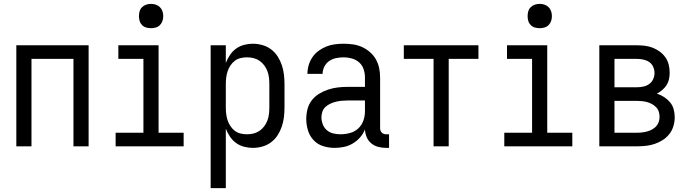

<svg xmlns="http://www.w3.org/2000/svg" viewBox="-20 -753 3540 988"><path d="M64 0V-520H436V0H358V-450H142V0Z M575 0V-70H718V-450H589V-520H796V-70H925V0ZM757 -608Q744 -608 732 -611.5Q720 -615 711 -624Q702 -633 698.5 -645Q695 -657 695 -670Q695 -683 698.5 -695Q702 -707 711 -716Q720 -725 732 -729Q744 -733 757 -733Q770 -733 782 -729Q794 -725 803 -716Q812 -707 816 -695Q820 -683 820 -670Q820 -657 816 -645Q812 -633 803 -624Q794 -615 782 -611.5Q770 -608 757 -608Z M1064 215V-520H1142V-429Q1150 -450 1163 -469.5Q1176 -489 1194.5 -502.5Q1213 -516 1235.5 -522Q1258 -528 1281 -528Q1306 -528 1330.5 -521Q1355 -514 1375 -499Q1395 -484 1408.5 -463Q1422 -442 1430 -418.5Q1438 -395 1441 -370Q1444 -345 1444 -320V-200Q1444 -175 1441 -150Q1438 -125 1430 -101.5Q1422 -78 1408.5 -57Q1395 -36 1375 -21Q1355 -6 1330.5 1Q1306 8 1281 8Q1258 8 1235.5 2Q1213 -4 1194.5 -17.5Q1176 -31 1163 -50.5Q1150 -70 1142 -91V215ZM1251 -62Q1268 -62 1284.5 -66Q1301 -70 1315 -79.5Q1329 -89 1339.5 -103Q1350 -117 1356 -133Q1362 -149 1364 -166Q1366 -183 1366 -200V-320Q1366 -337 1364 -354Q1362 -371 1356 -387Q1350 -403 1339.5 -417Q1329 -431 1315 -440.5Q1301 -450 1284.5 -454Q1268 -458 1251 -458Q1234 -458 1217.5 -454Q1201 -450 1188 -440Q1175 -430 1165.5 -415.5Q1156 -401 1151 -385.5Q1146 -370 1144 -353.5Q1142 -337 1142 -320V-200Q1142 -183 1144 -166.5Q1146 -150 1151 -134.5Q1156 -119 1165.5 -104.5Q1175 -90 1188 -80Q1201 -70 1217.5 -66Q1234 -62 1251 -62Z M1702 8Q1672 8 1643 -1Q1614 -10 1593.5 -32Q1573 -54 1564.5 -83Q1556 -112 1556 -141Q1556 -167 1562.5 -192Q1569 -217 1584.5 -237Q1600 -257 1622 -270.5Q1644 -284 1668.5 -292Q1693 -300 1718 -303Q1743 -306 1769 -306H1858V-355Q1858 -376 1851 -397Q1844 -418 1828 -432Q1812 -446 1791 -452Q1770 -458 1749 -458Q1729 -458 1709.5 -454Q1690 -450 1674 -439Q1658 -428 1649 -410Q1640 -392 1640 -373H1562Q1562 -396 1568.5 -418Q1575 -440 1588 -459Q1601 -478 1619.5 -491.5Q1638 -505 1659 -513.5Q1680 -522 1703 -525Q1726 -528 1749 -528Q1773 -528 1797 -524.5Q1821 -521 1843 -511Q1865 -501 1883.5 -485Q1902 -469 1914 -448Q1926 -427 1931 -403Q1936 -379 1936 -355V-93Q1936 -87 1938 -81Q1940 -75 1944.5 -70.5Q1949 -66 1955 -64Q1961 -62 1967 -62H1982V8H1967Q1947 8 1927 3Q1907 -2 1891 -15Q1875 -28 1867 -47Q1859 -66 1858 -87Q1849 -64 1832.5 -45.5Q1816 -27 1795 -14.5Q1774 -2 1750 3Q1726 8 1702 8ZM1732 -62Q1756 -62 1780.5 -68.5Q1805 -75 1823 -91.5Q1841 -108 1849.5 -131.5Q1858 -155 1858 -180V-236H1769Q1754 -236 1738.5 -234.5Q1723 -233 1708.5 -229.5Q1694 -226 1680 -219.5Q1666 -213 1655 -203Q1644 -193 1639 -178.5Q1634 -164 1634 -149Q1634 -131 1641 -113Q1648 -95 1662 -83Q1676 -71 1694.5 -66.5Q1713 -62 1732 -62Z M2211 0V-450H2058V-520H2442V-450H2289V0Z M2575 0V-70H2718V-450H2589V-520H2796V-70H2925V0ZM2757 -608Q2744 -608 2732 -611.5Q2720 -615 2711 -624Q2702 -633 2698.5 -645Q2695 -657 2695 -670Q2695 -683 2698.5 -695Q2702 -707 2711 -716Q2720 -725 2732 -729Q2744 -733 2757 -733Q2770 -733 2782 -729Q2794 -725 2803 -716Q2812 -707 2816 -695Q2820 -683 2820 -670Q2820 -657 2816 -645Q2812 -633 2803 -624Q2794 -615 2782 -611.5Q2770 -608 2757 -608Z M3064 0V-520H3257Q3278 -520 3298.5 -517.5Q3319 -515 3338.5 -507.5Q3358 -500 3375 -487.5Q3392 -475 3404 -458Q3416 -441 3421 -420.5Q3426 -400 3426 -379Q3426 -362 3422.5 -345.5Q3419 -329 3410 -315Q3401 -301 3388 -290Q3375 -279 3360 -271Q3380 -265 3397.5 -253.5Q3415 -242 3428 -226.5Q3441 -211 3446.5 -191Q3452 -171 3452 -150Q3452 -127 3445.5 -104.5Q3439 -82 3424.5 -63.5Q3410 -45 3390.5 -32.5Q3371 -20 3349 -12.5Q3327 -5 3303.5 -2.5Q3280 0 3257 0ZM3142 -304H3257Q3274 -304 3290.5 -307.5Q3307 -311 3320.5 -320.5Q3334 -330 3341 -345.5Q3348 -361 3348 -377Q3348 -394 3341 -409.5Q3334 -425 3320.5 -434Q3307 -443 3290.5 -446.5Q3274 -450 3257 -450H3142ZM3142 -70H3257Q3271 -70 3284 -71.5Q3297 -73 3310 -76.5Q3323 -80 3335 -86.5Q3347 -93 3356 -102.5Q3365 -112 3369.5 -125Q3374 -138 3374 -152Q3374 -165 3370 -178Q3366 -191 3356.5 -201Q3347 -211 3335 -217.5Q3323 -224 3310.5 -227.5Q3298 -231 3284.5 -232.5Q3271 -234 3257 -234H3142Z"/></svg>

Font: Iosevka Algr
Style: Regular
Weight: 400
Monospace: yes
Designer: Belleve Invis
Foundry: Belleve Invis
Version: Version 26.0.2; ttfautohint (v1.8.3)